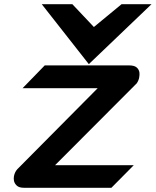

<svg xmlns="http://www.w3.org/2000/svg" viewBox="-20 -890 738 910"><path d="M401 -586 698 -870H556L425 -762L323 -870H178ZM87 -472H443L62 -88C53 -78 48 -66 46 -54C44 -41 45 -26 56 -14C66 -2 81 0 94 0H508L614 -107H241L628 -495C635 -505 639 -516 640 -525C642 -538 643 -553 632 -566C622 -578 606 -580 592 -580H192Z"/></svg>

Font: Charger
Style: HemiRT
Weight: 900
Designer: Jasper
Foundry: Cannot Into Space Fonts
Version: Version 0.99